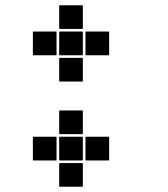

<svg xmlns="http://www.w3.org/2000/svg" viewBox="-20 -615 640 730"><path d="M207 -595H293Q295 -595 295 -593V-507Q295 -505 293 -505H207Q205 -505 205 -507V-593Q205 -595 207 -595ZM307 -495H393Q395 -495 395 -493V-407Q395 -405 393 -405H307Q305 -405 305 -407V-493Q305 -495 307 -495ZM207 -495H293Q295 -495 295 -493V-407Q295 -405 293 -405H207Q205 -405 205 -407V-493Q205 -495 207 -495ZM107 -495H193Q195 -495 195 -493V-407Q195 -405 193 -405H107Q105 -405 105 -407V-493Q105 -495 107 -495ZM207 -395H293Q295 -395 295 -393V-307Q295 -305 293 -305H207Q205 -305 205 -307V-393Q205 -395 207 -395ZM207 -195H293Q295 -195 295 -193V-107Q295 -105 293 -105H207Q205 -105 205 -107V-193Q205 -195 207 -195ZM307 -95H393Q395 -95 395 -93V-7Q395 -5 393 -5H307Q305 -5 305 -7V-93Q305 -95 307 -95ZM207 -95H293Q295 -95 295 -93V-7Q295 -5 293 -5H207Q205 -5 205 -7V-93Q205 -95 207 -95ZM107 -95H193Q195 -95 195 -93V-7Q195 -5 193 -5H107Q105 -5 105 -7V-93Q105 -95 107 -95ZM207 5H293Q295 5 295 7V93Q295 95 293 95H207Q205 95 205 93V7Q205 5 207 5Z"/></svg>

Font: Pixel Panel Black
Style: Regular
Weight: 900
Monospace: yes
Designer: Óliver Lalan
Foundry: Óliver Lalan
Version: Version 1.000; ttfautohint (v1.8.4.7-5d5b-dirty);gftools[0.9